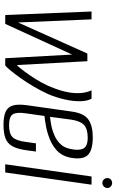

<svg xmlns="http://www.w3.org/2000/svg" viewBox="199 -852 663 1101"><g transform="rotate(90 530.5 -301.5)"><path d="M314 0 288 -471H331L353 -67Q358 -70 374 -90Q390 -110 411 -140Q432 -170 452 -206Q472 -242 485 -278Q502 -322 509 -360.5Q516 -399 513.5 -433Q511 -467 498 -495H546Q560 -470 560.5 -429Q561 -388 550 -340Q539 -292 520 -247Q502 -207 477.5 -165Q453 -123 428 -88Q403 -53 383 -29Q363 -5 355 0ZM66 0 46 -495H91L112 0ZM76 0 287 -471 310 -421 117 0Z M695 10Q649 10 621.5 -2Q594 -14 585 -43.5Q576 -73 584 -129L620 -383Q630 -453 666.5 -477.5Q703 -502 767 -502Q844 -502 871 -471.5Q898 -441 883 -368Q873 -324 844 -297Q815 -270 777 -255Q739 -240 703 -233.5Q667 -227 645 -225L630 -119Q622 -65 635.5 -43.5Q649 -22 698 -22Q748 -22 767.5 -43Q787 -64 794 -119L802 -176H849L842 -124Q835 -71 819 -42Q803 -13 773.5 -1.5Q744 10 695 10ZM650 -257Q672 -259 700.5 -264.5Q729 -270 757 -282.5Q785 -295 805.5 -316Q826 -337 833 -369Q845 -418 833 -445.5Q821 -473 769 -473Q720 -473 697 -452Q674 -431 666 -378Z M922 0 992 -495H1039L969 0ZM1029 -557Q1017 -557 1009 -565.5Q1001 -574 1001 -586Q1001 -597 1009 -605Q1017 -613 1029 -613Q1041 -613 1049.5 -605Q1058 -597 1058 -586Q1058 -574 1049.5 -565.5Q1041 -557 1029 -557Z"/></g></svg>

Font: Alumni Sans Thin Light
Style: Italic
Weight: 300
Italic angle: -8°
Version: Version 1.016